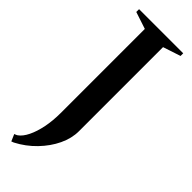

<svg xmlns="http://www.w3.org/2000/svg" viewBox="-303 -721 969 969"><g transform="rotate(45 181.5 -236.0)"><path d="M41 228 25 191Q29 190 33 188Q37 186 41 184Q63 169 80 134.5Q97 100 106.5 52.5Q116 5 116 -49V-650L25 -680V-700H340V-681L246 -650V-50Q246 1 221.5 52.5Q197 104 153.5 149Q110 194 54 223Q51 224 47.5 225.5Q44 227 41 228Z"/></g></svg>

Font: Wittgenstein Semibold
Style: Regular
Weight: 600
Designer: Jörg Drees
Foundry: Jörg Drees
Version: Version 1.303; ttfautohint (v1.8.4.7-5d5b)